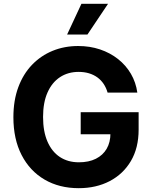

<svg xmlns="http://www.w3.org/2000/svg" viewBox="-20 -979 801 1009"><path d="M545.5 -492.2Q538 -518.1 524.5 -538.2Q511 -558.2 491.7 -572.3Q472.3 -586.3 447.6 -593.8Q422.9 -601.2 393.1 -601.2Q337.4 -601.2 295.3 -573.5Q253.2 -545.8 229.8 -493.1Q206.3 -440.3 206.3 -364.3Q206.3 -288.4 229.4 -235.1Q252.5 -181.8 294.7 -153.9Q337 -126.1 394.5 -126.1Q446.7 -126.1 483.8 -144.7Q521 -163.4 540.7 -197.4Q560.4 -231.5 560.4 -278.1L591.6 -273.4H404.1V-389.2H708.5V-297.6Q708.5 -201.7 668 -133Q627.5 -64.3 556.5 -27.2Q485.4 9.9 393.8 9.9Q291.5 9.9 214.1 -35.3Q136.7 -80.6 93.6 -164.2Q50.4 -247.9 50.4 -362.9Q50.4 -451.3 76.2 -520.8Q101.9 -590.2 148.4 -638.5Q195 -686.8 256.7 -712Q318.5 -737.2 390.6 -737.2Q452.4 -737.2 505.7 -719.3Q558.9 -701.3 600.3 -668.7Q641.7 -636 668 -591.1Q694.2 -546.2 701.7 -492.2ZM332.7 -797.6 408 -959.2H547.9L439.6 -797.6Z"/></svg>

Font: InterMG
Style: Bold
Weight: 700
Designer: Rasmus Andersson
Foundry: rsms
Version: Version 3.019;December 26, 2023;FontCreator 15.0.0.2955 64-b